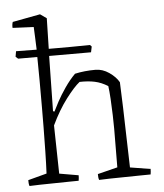

<svg xmlns="http://www.w3.org/2000/svg" viewBox="-52 -758 692 808"><g transform="rotate(-5 294.0 -354.0)"><path d="M40 4Q38 -2 37.5 -8Q37 -14 37 -21L116 -42Q118 -83 119 -134.5Q120 -186 120.5 -236.5Q121 -287 121 -323Q121 -381 121 -434.5Q121 -488 120 -534H39L29 -543L33 -566Q72 -565 120 -565Q119 -593 118 -617Q117 -641 116 -661L27 -665Q26 -679 30 -690L147 -712L174 -693L171 -564Q214 -564 258.5 -564Q303 -564 345 -565L352 -558L347 -534H170L167 -356L166 -301L172 -299Q178 -312 192.5 -339Q207 -366 228 -396.5Q249 -427 272 -450Q312 -459 359 -459Q389 -459 416.5 -440Q444 -421 457 -398Q459 -353 461 -291Q463 -229 464.5 -162.5Q466 -96 468 -37L554 -23Q554 -18 553.5 -11.5Q553 -5 552 0Q539 0 509.5 0.5Q480 1 445 1.5Q410 2 379.5 2.5Q349 3 334 4Q332 -2 331.5 -8Q331 -14 331 -21L415 -42L416 -205Q416 -228 415 -262.5Q414 -297 412 -331Q410 -365 407 -386Q380 -403 352 -409Q324 -415 288 -414Q264 -395 229.5 -349.5Q195 -304 165 -241L169 -37L250 -23Q250 -18 249.5 -11.5Q249 -5 248 0Q234 0 206 0.5Q178 1 145 1.5Q112 2 83.5 2.5Q55 3 40 4Z"/></g></svg>

Font: Labrada Light
Style: Regular
Weight: 300
Designer: Mercedes Jáuregui
Foundry: Omnibus-Type Team
Version: Version 1.000; ttfautohint (v1.8.4.7-5d5b)